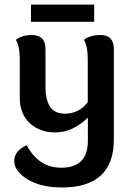

<svg xmlns="http://www.w3.org/2000/svg" viewBox="-20 -576 586 845"><path d="M366.7 -58.1Q299.3 6.8 223.1 6.8Q155.3 6.8 111.1 -33.9Q66.9 -74.7 66.9 -147V-315.9Q66.9 -373 49.8 -400.9Q77.1 -421.9 120.1 -421.9Q180.2 -421.9 180.2 -360.4V-191.9Q180.2 -137.7 200 -106.7Q219.7 -75.7 266.6 -75.7Q326.7 -75.7 366.2 -126V-315.9Q366.2 -373 349.1 -400.9Q376.5 -421.9 421.9 -421.9Q481 -421.9 481 -360.4V38.1Q481 249 252.4 249Q159.2 249 100.8 212.9Q42.5 176.8 42.5 132.3Q42.5 88.4 97.2 63Q150.9 162.1 249 162.1Q366.7 162.1 366.7 44.4ZM394.5 -480H116.2V-555.7H394.5Z"/></svg>

Font: ALMAS
Style: Bold
Weight: 700
Designer: ALMAS Font/ by Husham Jawad Kadhim, derived from the Bainsely font by/ Paul James MIller
Foundry: High-Logic / Made with FontCreator
Version: Version 1.411;September 19, 2021;FontCreator 14.0.0.2814 32-